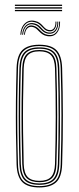

<svg xmlns="http://www.w3.org/2000/svg" viewBox="-20 -797 337 822"><path d="M148.5 5.5Q99.2 5.5 76 -17.1Q52.8 -39.8 51 -93.5Q49 -162 48.2 -228.6Q47.5 -295.2 48.1 -363.8Q48.8 -432.2 51 -506Q52.8 -560.8 76.2 -583.1Q99.8 -605.5 148.5 -605.5Q199.2 -605.5 221.8 -582.1Q244.2 -558.8 246 -505.8Q249 -404 249.2 -303.1Q249.5 -202.2 246 -93.2Q244.2 -38.2 220.2 -16.4Q196.2 5.5 148.5 5.5ZM148.5 -0.2Q192.5 -0.2 215.4 -20.4Q238.2 -40.5 239.8 -93.2Q243.2 -203.5 243.1 -302.8Q243 -402 239.8 -505.2Q238.5 -556.2 217 -578Q195.5 -599.8 148.5 -599.8Q103 -599.8 80.8 -578.6Q58.5 -557.5 57 -505Q55 -439.2 54.2 -373Q53.5 -306.8 54.1 -237.5Q54.8 -168.2 57 -93.5Q58.5 -41 81.2 -20.6Q104 -0.2 148.5 -0.2ZM148.5 -5.8Q104.2 -5.8 84.5 -26.4Q64.8 -47 63.2 -94.5Q61.2 -162.5 60.5 -230Q59.8 -297.5 60.4 -366Q61 -434.5 63.2 -505Q64.8 -553.5 84.9 -573.9Q105 -594.2 148.5 -594.2Q191.2 -594.2 211.8 -574.1Q232.2 -554 233.8 -505.8Q235.8 -438.2 236.5 -371.5Q237.2 -304.8 236.6 -236.1Q236 -167.5 233.8 -94.2Q232.5 -46.2 212.2 -26Q192 -5.8 148.5 -5.8ZM148.5 -11.5Q188.8 -11.5 207.5 -30.4Q226.2 -49.2 227.8 -94.5Q230.8 -195.8 230.9 -296.8Q231 -397.8 227.8 -504.5Q226.2 -550.2 207.5 -569.4Q188.8 -588.5 148.5 -588.5Q108 -588.5 89.4 -569.4Q70.8 -550.2 69.2 -504.8Q67.2 -439.8 66.5 -373.4Q65.8 -307 66.4 -237.9Q67 -168.8 69.2 -94.5Q70.8 -48.8 89.8 -30.1Q108.8 -11.5 148.5 -11.5ZM148.5 -17Q113.2 -17 95 -33.9Q76.8 -50.8 75.2 -94.5Q73.2 -164.8 72.5 -232.1Q71.8 -299.5 72.5 -366.9Q73.2 -434.2 75.2 -504.5Q76.8 -548 94.5 -565.5Q112.2 -583 148.5 -583Q183.8 -583 202.1 -566Q220.5 -549 221.5 -504.5Q224.5 -404 224.8 -303.5Q225 -203 221.5 -94.8Q220.5 -51.5 202.4 -34.2Q184.2 -17 148.5 -17ZM148.5 -22.8Q183 -22.8 198.6 -39.5Q214.2 -56.2 215.5 -95Q218.5 -198 218.6 -297.2Q218.8 -396.5 215.5 -504.5Q214.2 -544.2 198.2 -560.8Q182.2 -577.2 148.5 -577.2Q114 -577.2 98.4 -560.2Q82.8 -543.2 81.5 -504.2Q79.5 -433.8 78.8 -366.9Q78 -300 78.8 -233Q79.5 -166 81.5 -94.8Q82.8 -55.5 98.8 -39.1Q114.8 -22.8 148.5 -22.8ZM67 -648.2Q69.2 -681 87 -697.2Q104.8 -713.5 130.8 -707Q142.8 -704.2 150.2 -698.5Q157.8 -692.8 163.1 -686.5Q168.5 -680.2 174.4 -675.2Q180.2 -670.2 188.8 -668.5Q203.2 -665.8 210.9 -676Q218.5 -686.2 217.5 -704.5H221.5Q222.5 -684.2 213.8 -672.2Q205 -660.2 187.8 -663.2Q178.2 -665 172 -670.1Q165.8 -675.2 160.1 -681.5Q154.5 -687.8 147.5 -693.5Q140.5 -699.2 129 -702Q105 -708.5 88.9 -693.1Q72.8 -677.8 71 -648.2ZM74.8 -648.2Q76.8 -676 91.8 -689.1Q106.8 -702.2 127.5 -696.8Q138.5 -694 145.5 -688.4Q152.5 -682.8 157.9 -676.4Q163.2 -670 169.8 -664.9Q176.2 -659.8 186.5 -658Q205.2 -654.8 215.9 -667.8Q226.5 -680.8 225.5 -704.5H229.5Q230.5 -678.8 218.5 -664.2Q206.5 -649.8 185.5 -653Q174.5 -654.8 167.6 -659.8Q160.8 -664.8 155 -671Q149.2 -677.2 142.8 -683Q136.2 -688.8 126 -691.5Q106.8 -697.2 93.6 -685Q80.5 -672.8 78.8 -648.2ZM82.8 -648.2Q84.5 -669.8 95.6 -680.8Q106.8 -691.8 124 -686.5Q133.8 -683.8 140.2 -678.2Q146.8 -672.8 152.6 -666.4Q158.5 -660 165.8 -654.9Q173 -649.8 184.5 -647.8Q207.8 -643.5 221.2 -659.5Q234.8 -675.5 233.2 -704.5H237.2Q238 -673.2 223.6 -655.9Q209.2 -638.5 183.2 -642.2Q171 -644.2 163 -649.5Q155 -654.8 149 -661Q143 -667.2 136.9 -672.9Q130.8 -678.5 122 -681Q107.5 -685.2 97.6 -676.1Q87.8 -667 86.5 -648.2ZM245.8 -771.5H43.8V-777H245.8ZM245.8 -749H43.8V-754.5H245.8ZM245.8 -760.2H43.8V-765.8H245.8Z"/></svg>

Font: Big Shoulders Inline Display ExtraLight
Style: Regular
Weight: 250
Version: Version 2.002